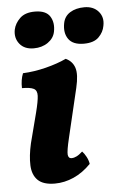

<svg xmlns="http://www.w3.org/2000/svg" viewBox="-50 -696 474 741"><g transform="rotate(-5 187.0 -325.0)"><path d="M133 9Q88 9 67 -11.5Q46 -32 44.5 -69Q43 -106 54 -154L84 -270Q95 -313 96 -334Q97 -355 83.5 -362Q70 -369 38 -369Q37 -401 47 -426Q91 -428 136.5 -439.5Q182 -451 216 -467Q242 -455 250.5 -429Q259 -403 247 -352L202 -162Q190 -112 191.5 -97.5Q193 -83 206 -83Q214 -83 224.5 -88Q235 -93 248 -105Q256 -97 263.5 -83Q271 -69 273 -55Q242 -23 206 -7Q170 9 133 9ZM97 -518Q61 -518 42.5 -541Q24 -564 30 -596Q35 -620 55 -639.5Q75 -659 113 -659Q156 -659 171.5 -634.5Q187 -610 180 -575Q175 -550 152 -534Q129 -518 97 -518ZM291 -519Q249 -519 232 -543Q215 -567 222 -604Q227 -631 249.5 -645Q272 -659 305 -659Q340 -659 359.5 -636.5Q379 -614 372 -581Q368 -557 349 -538Q330 -519 291 -519Z"/></g></svg>

Font: Vollkorn
Style: Bold Italic
Weight: 700
Italic angle: -11°
Designer: Friedrich Althausen
Foundry: Friedrich Althausen
Version: Version 5.000; ttfautohint (v1.8.3)